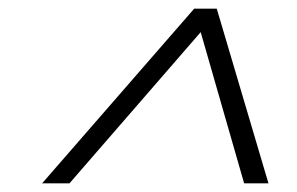

<svg xmlns="http://www.w3.org/2000/svg" viewBox="-20 -732 683 442"><path d="M77 -310H140L442 -658L542 -310H598L479 -712H427Z"/></svg>

Font: Nyght Serif Bold Italic
Style: Regular
Weight: 700
Italic angle: -16°
Designer: Maksym Kobuzan
Version: Version 0.410;Glyphs 3.1.2 (3151)